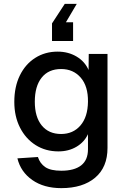

<svg xmlns="http://www.w3.org/2000/svg" viewBox="-20 -811 640 993"><path d="M297 162Q207 162 147 120Q87 78 70 8L176 1Q187 35 214.5 53.5Q242 72 297 72Q364 72 399.5 44.5Q435 17 435 -39V-117Q416 -76 375.5 -52Q335 -28 282 -28Q216 -28 164.5 -60.5Q113 -93 83.5 -151Q54 -209 54 -284Q54 -362 82.5 -420.5Q111 -479 162 -511.5Q213 -544 278 -544Q333 -544 376 -518.5Q419 -493 438 -449L439 -532H536V-46Q536 54 472 108Q408 162 297 162ZM296 -118Q358 -118 396 -162Q434 -206 435 -285Q436 -365 397.5 -409.5Q359 -454 296 -454Q231 -454 195.5 -409.5Q160 -365 160 -285Q160 -206 196 -162Q232 -118 296 -118ZM377 -791 321 -696H358V-599H249V-690L315 -791Z"/></svg>

Font: Geist Mono Medium
Style: Regular
Weight: 500
Monospace: yes
Designer: Basement.studio, Andrés Briganti, Mateo Zaragoza
Foundry: Basement.studio, Vercel, Andrés Briganti, Guido Ferreyra, Mateo Zaragoza
Version: Version 1.500; ttfautohint (v1.8.4.7-5d5b)